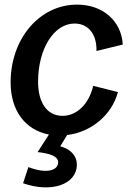

<svg xmlns="http://www.w3.org/2000/svg" viewBox="-20 -573 563 832"><path d="M103 151 80 221C202 264 313 227 313 140C313 104 289 74 241 61L271 12C375 0 465 -75 491 -174L384 -201C365 -121 312 -71 251 -71C184 -71 145 -128 145 -219C145 -362 214 -471 303 -471C361 -471 400 -427 398 -352L512 -380C506 -483 425 -553 314 -553C151 -553 26 -405 26 -216C26 -95 88 -10 192 10L143 86C198 92 232 105 232 130C232 167 180 181 103 151Z"/></svg>

Font: Ronzino Medium
Style: Italic
Weight: 500
Italic angle: -7.99998°
Designer: Nunzio Mazzaferro
Foundry: Collletttivo
Version: Version 1.000;Glyphs 3.3 (3337)